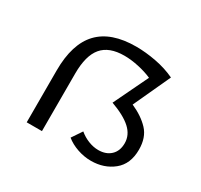

<svg xmlns="http://www.w3.org/2000/svg" viewBox="-108 -610 787 753"><g transform="rotate(30 285.0 -233.5)"><path d="M522 -127Q522 -62 480.5 -28.5Q439 5 380 5Q349 5 318.5 -5.5Q288 -16 266 -34L297 -80Q316 -64 339 -55Q362 -46 384 -46Q419 -46 440 -66Q461 -86 461 -121Q461 -158 431 -185.5Q401 -213 340 -235L415 -391Q388 -403 353.5 -410.5Q319 -418 289 -418Q220 -418 188 -380Q156 -342 156 -261V0H87V-235Q87 -355 142.5 -413.5Q198 -472 311 -472Q354 -472 401.5 -463Q449 -454 489 -435L412 -268Q462 -246 492 -214Q522 -182 522 -127Z"/></g></svg>

Font: Ysabeau SC
Style: Regular
Weight: 400
Designer: Christian Thalmann (Catharsis Fonts)
Version: Version 0.003